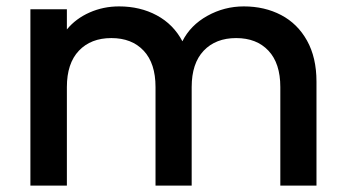

<svg xmlns="http://www.w3.org/2000/svg" viewBox="-20 -580 1079 600"><path d="M742 -560Q807 -560 858.5 -533Q910 -506 939.5 -453Q969 -400 969 -325V0H856V-308Q856 -382 819 -421.5Q782 -461 718 -461Q654 -461 616.5 -421.5Q579 -382 579 -308V0H466V-308Q466 -382 429 -421.5Q392 -461 328 -461Q264 -461 226.5 -421.5Q189 -382 189 -308V0H75V-551H189V-488Q217 -522 260 -541Q303 -560 352 -560Q418 -560 470 -532Q522 -504 550 -451Q575 -501 628 -530.5Q681 -560 742 -560Z"/></svg>

Font: A Bank Premium Med
Style: Regular
Weight: 500
Designer: Ninad Kale (Devanagari), Jonny Pinhorn (Latin), Htun Naung (Myanmar)
Foundry: Indian Type Foundry
Version: 4.004